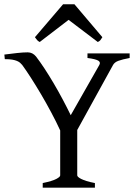

<svg xmlns="http://www.w3.org/2000/svg" viewBox="-20 -860 634 880"><path d="M175.8 0V-21Q220.2 -30.3 238 -39.8Q255.9 -49.3 255.9 -56.2V-262.2Q237.8 -301.8 214.8 -344.7Q191.9 -387.7 168 -428.2Q144 -468.8 121.6 -503.7Q99.1 -538.6 82 -562Q77.6 -567.4 72 -572.3Q66.4 -577.1 57.6 -580.8Q48.8 -584.5 35.6 -586.7Q22.5 -588.9 2 -588.9L0 -609.9Q28.8 -613.8 57.6 -616.9Q86.4 -620.1 106.9 -620.1Q129.4 -620.1 145 -601.1Q163.1 -577.6 184.1 -545.7Q205.1 -513.7 226.1 -478Q247.1 -442.4 267.1 -404.8Q287.1 -367.2 304.2 -332L435.1 -562Q442.4 -574.7 430.4 -582Q418.5 -589.4 380.9 -594.2V-615.2H574.2V-594.2Q540.5 -587.9 522.7 -581.3Q504.9 -574.7 498 -562L334 -264.2V-56.2Q334 -53.2 338.1 -49.1Q342.3 -44.9 351.8 -40Q361.3 -35.2 376.7 -30.3Q392.1 -25.4 415 -21V0ZM449.2 -689.5Q443.4 -680.2 439.9 -675.8Q436.5 -671.4 428.2 -667.5L294.4 -769L162.1 -667.5Q158.2 -669.4 155.5 -671.4Q152.8 -673.3 150.6 -675.8Q148.4 -678.2 146 -681.6Q143.6 -685.1 140.1 -689.5L269 -840.3H321.3Z"/></svg>

Font: Gentium Basic
Style: Regular
Weight: 400
Designer: J. Victor Gaultney and Annie Olsen
Foundry: SIL International
Version: Version 1.100